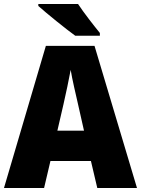

<svg xmlns="http://www.w3.org/2000/svg" viewBox="-20 -947 710 967"><path d="M373 -927H173V-917C213 -881 313 -800 359 -767H483V-781C455 -815 401 -884 373 -927ZM470 0H670L456 -716H211L0 0H202L234 -136H438ZM373 -422 403 -289H269L300 -423C311 -472 328 -550 336 -595C343 -550 363 -466 373 -422Z"/></svg>

Font: Noto Sans Thai Looped SemiCondensed Black
Style: Regular
Weight: 900
Width: 4
Designer: Sasikarn Vongin, Ben Mitchell
Foundry: The Fontpad Ltd
Version: Version 1.001